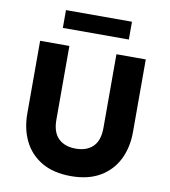

<svg xmlns="http://www.w3.org/2000/svg" viewBox="-96 -976 949 1073"><g transform="rotate(10 378.0 -439.5)"><path d="M378.5 15Q280 15 213.2 -24Q146.5 -63 112.5 -131.2Q78.5 -199.5 78.5 -288V-700H244.5V-282Q244.5 -210.5 280 -175.8Q315.5 -141 378.5 -141Q441 -141 476.2 -175.8Q511.5 -210.5 511.5 -282V-700H678V-288Q678 -200 644 -131.8Q610 -63.5 543.2 -24.2Q476.5 15 378.5 15ZM191 -793V-894H565.5V-793Z"/></g></svg>

Font: Geologica Cursive
Style: Bold
Weight: 700
Designer: Sindre Bremnes, Frode Helland
Foundry: Monokrom Skriftforlag AS
Version: Version 1.010;gftools[0.9.28]